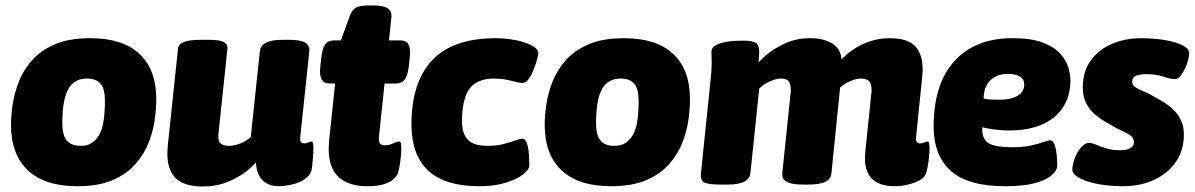

<svg xmlns="http://www.w3.org/2000/svg" viewBox="-20 -670 4352 699"><path d="M261 8Q144 8 82 -49.5Q20 -107 20 -216Q20 -248 26 -289Q32 -330 48.5 -372.5Q65 -415 97 -451Q129 -487 180.5 -509Q232 -531 309 -531Q426 -531 487.5 -474Q549 -417 549 -308Q549 -276 543.5 -235Q538 -194 521.5 -151.5Q505 -109 473 -72.5Q441 -36 389.5 -14Q338 8 261 8ZM274 -139Q298 -139 314 -149.5Q330 -160 340 -177Q350 -194 354.5 -215.5Q359 -237 360.5 -259.5Q362 -282 362 -303Q362 -347 346 -365.5Q330 -384 296 -384Q272 -384 255.5 -374Q239 -364 229.5 -347Q220 -330 215 -308.5Q210 -287 208.5 -264.5Q207 -242 207 -221Q207 -177 223.5 -158Q240 -139 274 -139Z M717 9Q644 9 613.5 -28Q583 -65 591 -141L628 -493Q630 -509 649.5 -517Q669 -525 709 -525H743Q779 -525 794.5 -517Q810 -509 808 -493L775 -180Q774 -167 776.5 -158Q779 -149 788.5 -144Q798 -139 815 -139Q824 -139 834.5 -141.5Q845 -144 855.5 -148Q866 -152 875.5 -158Q885 -164 893 -171L926 -483Q930 -525 1008 -525H1034Q1074 -525 1091 -515Q1108 -505 1106 -483L1073 -170Q1072 -159 1075.5 -153.5Q1079 -148 1089 -148Q1097 -148 1103.5 -151.5Q1110 -155 1114 -155Q1118 -155 1119.5 -149.5Q1121 -144 1121 -131Q1121 -124 1120.5 -114Q1120 -104 1119 -91Q1118 -78 1116 -62Q1114 -36 1093 -20.5Q1072 -5 1044 1.5Q1016 8 993 8Q967 8 946.5 -5Q926 -18 917 -46.5Q908 -75 913 -122L921 -91Q908 -71 878.5 -47.5Q849 -24 808 -7.5Q767 9 717 9Z M1319 8Q1267 8 1233.5 -10.5Q1200 -29 1186.5 -65.5Q1173 -102 1178 -156L1200 -366H1180Q1139 -366 1146 -426L1150 -463Q1154 -495 1164.5 -509Q1175 -523 1196 -523H1221L1253 -611Q1261 -633 1275 -641.5Q1289 -650 1318 -650H1340Q1377 -650 1392 -639.5Q1407 -629 1405 -608L1396 -523H1438Q1479 -523 1472 -463L1468 -426Q1464 -395 1453.5 -380.5Q1443 -366 1422 -366H1380L1360 -176Q1358 -155 1363 -148Q1368 -141 1381 -141Q1393 -141 1402.5 -144.5Q1412 -148 1420 -151.5Q1428 -155 1433 -155Q1438 -155 1439.5 -148Q1441 -141 1441 -130Q1441 -116 1439 -96.5Q1437 -77 1433.5 -59Q1430 -41 1425 -32Q1419 -21 1404.5 -11.5Q1390 -2 1368.5 3Q1347 8 1319 8Z M1724 8Q1601 8 1539.5 -48.5Q1478 -105 1478 -217Q1478 -295 1497.5 -354Q1517 -413 1555 -452.5Q1593 -492 1651 -511.5Q1709 -531 1785 -531Q1812 -531 1839.5 -527Q1867 -523 1889.5 -515.5Q1912 -508 1926 -498Q1940 -488 1940 -477Q1940 -474 1936 -457Q1932 -440 1924 -419.5Q1916 -399 1905.5 -383.5Q1895 -368 1882 -368Q1873 -368 1858 -372Q1843 -376 1823 -380Q1803 -384 1778 -384Q1754 -384 1735 -378Q1716 -372 1702 -360.5Q1688 -349 1679.5 -330.5Q1671 -312 1666.5 -287Q1662 -262 1662 -230Q1662 -183 1683.5 -161Q1705 -139 1756 -139Q1787 -139 1812.5 -145.5Q1838 -152 1855.5 -158.5Q1873 -165 1881 -165Q1893 -165 1898.5 -148Q1904 -131 1905.5 -108Q1907 -85 1907 -68Q1907 -53 1885 -35.5Q1863 -18 1822 -5Q1781 8 1724 8Z M2204 8Q2087 8 2025 -49.5Q1963 -107 1963 -216Q1963 -248 1969 -289Q1975 -330 1991.5 -372.5Q2008 -415 2040 -451Q2072 -487 2123.5 -509Q2175 -531 2252 -531Q2369 -531 2430.5 -474Q2492 -417 2492 -308Q2492 -276 2486.5 -235Q2481 -194 2464.5 -151.5Q2448 -109 2416 -72.5Q2384 -36 2332.5 -14Q2281 8 2204 8ZM2217 -139Q2241 -139 2257 -149.5Q2273 -160 2283 -177Q2293 -194 2297.5 -215.5Q2302 -237 2303.5 -259.5Q2305 -282 2305 -303Q2305 -347 2289 -365.5Q2273 -384 2239 -384Q2215 -384 2198.5 -374Q2182 -364 2172.5 -347Q2163 -330 2158 -308.5Q2153 -287 2151.5 -264.5Q2150 -242 2150 -221Q2150 -177 2166.5 -158Q2183 -139 2217 -139Z M3238 8Q3198 8 3172.5 -6Q3147 -20 3136.5 -47.5Q3126 -75 3130 -116L3152 -328Q3153 -332 3153 -335.5Q3153 -339 3153 -342Q3153 -365 3144 -374.5Q3135 -384 3115 -384Q3101 -384 3085 -378.5Q3069 -373 3054.5 -363.5Q3040 -354 3029 -342L3043 -396L3007 -40Q3005 -18 2985 -8Q2965 2 2921 2H2904Q2862 2 2844 -8Q2826 -18 2828 -40L2858 -328Q2859 -333 2859 -336Q2859 -339 2859 -342Q2859 -365 2851 -374.5Q2843 -384 2825 -384Q2811 -384 2796 -379Q2781 -374 2767.5 -366Q2754 -358 2744 -347L2712 -40Q2708 2 2630 2H2604Q2564 2 2546.5 -4.5Q2529 -11 2532 -40L2568 -389Q2569 -397 2570 -413Q2571 -429 2571 -440Q2571 -450 2570.5 -459.5Q2570 -469 2570 -480Q2570 -494 2581 -502Q2592 -510 2609.5 -514.5Q2627 -519 2647.5 -520.5Q2668 -522 2687 -522Q2717 -522 2730.5 -515Q2744 -508 2744 -480Q2744 -456 2740 -432.5Q2736 -409 2729 -397L2718 -413Q2734 -438 2765 -465.5Q2796 -493 2838 -512Q2880 -531 2930 -531Q2977 -531 3008.5 -512.5Q3040 -494 3044 -454Q3063 -474 3089 -491.5Q3115 -509 3148.5 -520Q3182 -531 3220 -531Q3262 -531 3288 -518.5Q3314 -506 3326.5 -480.5Q3339 -455 3339 -417Q3339 -411 3338.5 -403Q3338 -395 3337 -387L3315 -170Q3314 -159 3317.5 -153.5Q3321 -148 3331 -148Q3339 -148 3345.5 -151.5Q3352 -155 3356 -155Q3361 -155 3362.5 -149Q3364 -143 3364 -130Q3364 -116 3362 -96.5Q3360 -77 3356.5 -59Q3353 -41 3348 -32Q3342 -20 3323 -11Q3304 -2 3281 3Q3258 8 3238 8Z M3640 8Q3504 8 3441.5 -48Q3379 -104 3379 -210Q3379 -287 3398 -346.5Q3417 -406 3454 -447Q3491 -488 3544 -509.5Q3597 -531 3666 -531Q3735 -531 3776.5 -515Q3818 -499 3840 -474.5Q3862 -450 3869.5 -424Q3877 -398 3877 -377Q3877 -334 3861.5 -300Q3846 -266 3817 -242.5Q3788 -219 3747 -207Q3706 -195 3656 -195Q3620 -195 3584.5 -201Q3549 -207 3517 -218L3559 -266Q3557 -250 3556.5 -233Q3556 -216 3556 -199Q3556 -163 3579.5 -148.5Q3603 -134 3664 -134Q3707 -134 3735 -140.5Q3763 -147 3779.5 -153Q3796 -159 3803 -159Q3814 -159 3819.5 -143.5Q3825 -128 3827 -106.5Q3829 -85 3829 -68Q3829 -50 3809.5 -32.5Q3790 -15 3748.5 -3.5Q3707 8 3640 8ZM3619 -307Q3636 -307 3650 -309.5Q3664 -312 3675 -316.5Q3686 -321 3693.5 -327.5Q3701 -334 3705 -343Q3709 -352 3709 -362Q3709 -382 3693 -391.5Q3677 -401 3648 -401Q3622 -401 3602 -390Q3582 -379 3571.5 -359Q3561 -339 3561 -311Q3575 -308 3590 -307.5Q3605 -307 3619 -307Z M4068 8Q4036 8 4003 4Q3970 0 3942.5 -8.5Q3915 -17 3898.5 -29Q3882 -41 3884 -57Q3887 -83 3897 -104Q3907 -125 3920 -137.5Q3933 -150 3943 -150Q3954 -150 3969.5 -143.5Q3985 -137 4007.5 -130Q4030 -123 4060 -123Q4083 -123 4095.5 -130.5Q4108 -138 4108 -153Q4108 -166 4098 -174.5Q4088 -183 4072.5 -190Q4057 -197 4040 -206Q4020 -217 3999.5 -229.5Q3979 -242 3961.5 -258Q3944 -274 3933 -297Q3922 -320 3922 -352Q3922 -409 3950.5 -449Q3979 -489 4027.5 -510Q4076 -531 4135 -531Q4161 -531 4191.5 -528Q4222 -525 4249.5 -518Q4277 -511 4294 -500Q4311 -489 4309 -473Q4307 -450 4298 -429Q4289 -408 4278.5 -395Q4268 -382 4259 -382Q4241 -382 4215.5 -391Q4190 -400 4152 -400Q4131 -400 4116.5 -394.5Q4102 -389 4102 -372Q4102 -360 4113.5 -352.5Q4125 -345 4144.5 -337Q4164 -329 4189 -314Q4206 -305 4223.5 -293.5Q4241 -282 4256 -266.5Q4271 -251 4280.5 -230Q4290 -209 4290 -180Q4290 -122 4260.5 -80Q4231 -38 4181 -15Q4131 8 4068 8Z"/></svg>

Font: Asap Black
Style: Italic
Weight: 900
Italic angle: -6°
Designer: Pablo Cosgaya
Foundry: Omnibus-Type
Version: Version 3.001